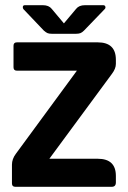

<svg xmlns="http://www.w3.org/2000/svg" viewBox="-20 -719 493 739"><path d="M226 -629 273 -685Q284 -699 307 -699H377Q384 -699 385.5 -693.5Q387 -688 383 -684L303 -601Q296 -594 289.5 -591.5Q283 -589 273 -589H179Q169 -589 163 -591.5Q157 -594 149 -601L70 -684Q67 -688 68 -693.5Q69 -699 76 -699H145Q168 -699 179 -685ZM170 -108H356Q426 -108 426 -42V-17Q426 0 410 0H39Q26 0 26 -13V-85Q26 -107 41 -127L276 -447H45Q32 -447 32 -460V-543Q32 -556 45 -556H356Q426 -556 426 -489V-473Q426 -455 411 -435Z"/></svg>

Font: Zain ExtraBold
Style: Regular
Weight: 800
Designer: Zain,Boutros
Foundry: Mobile Telecommunications Company (Zain), 2024
Version: Version 1.50; ttfautohint (v1.8.4)